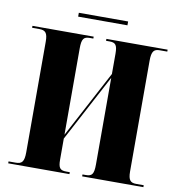

<svg xmlns="http://www.w3.org/2000/svg" viewBox="-89 -902 912 982"><g transform="rotate(10 367.0 -410.5)"><path d="M241 -801H497V-821H241ZM19 0H337V-10H319C287 -10 277 -21 277 -64V-174L462 -522V-72C462 -22 452 -10 421 -10H403V0H721V-10H682C653 -10 640 -21 640 -67V-642C640 -692 652 -704 682 -704H721V-714H403V-704H421C452 -704 462 -693 462 -647V-542L277 -194V-642C277 -692 287 -704 319 -704H337V-714H19V-704H56C88 -704 100 -692 100 -646V-72C100 -22 88 -10 56 -10H19Z"/></g></svg>

Font: Noto Serif Display Condensed Black
Style: Regular
Weight: 900
Width: 3
Designer: Monotype Design Team
Foundry: Monotype Imaging Inc.
Version: Version 2.009